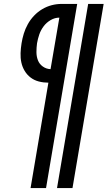

<svg xmlns="http://www.w3.org/2000/svg" viewBox="-20 -755 549 980"><path d="M271 205 430 -735H509L350 205ZM136 205 227 -333Q202 -333 178.5 -339Q155 -345 136.5 -359Q118 -373 106 -393Q94 -413 89 -436Q84 -459 85 -484Q86 -509 90 -534Q94 -559 101.5 -583.5Q109 -608 122 -631.5Q135 -655 154 -675Q173 -695 196 -708.5Q219 -722 244 -728.5Q269 -735 295 -735H374L215 205ZM238 -402 283 -665Q260 -665 238.5 -652.5Q217 -640 202.5 -620.5Q188 -601 180.5 -579Q173 -557 169 -534Q166 -512 166 -489.5Q166 -467 173.5 -447.5Q181 -428 198.5 -415.5Q216 -403 238 -402Z"/></svg>

Font: iosevka_custom_sans_ss08 Md
Style: Italic
Weight: 500
Italic angle: -10°
Designer: Belleve Invis
Foundry: Belleve Invis
Version: Version 10.3.0; ttfautohint (v1.8.3)